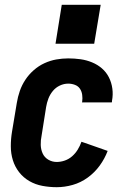

<svg xmlns="http://www.w3.org/2000/svg" viewBox="-20 -771 540 799"><path d="M216 8Q186 8 156.5 2.5Q127 -3 102 -17.5Q77 -32 59.5 -54.5Q42 -77 33.5 -104.5Q25 -132 25 -162.5Q25 -193 30 -223L50 -343Q54 -368 62.5 -392.5Q71 -417 85.5 -439Q100 -461 120.5 -479Q141 -497 165 -508Q189 -519 214 -523.5Q239 -528 264 -528Q290 -528 315 -524.5Q340 -521 363 -511.5Q386 -502 404 -486.5Q422 -471 433 -449.5Q444 -428 447.5 -402.5Q451 -377 446 -351Q446 -350 446 -348Q446 -346 445 -345H321Q321 -345 321.5 -346Q322 -347 322 -348Q324 -362 322 -376.5Q320 -391 312.5 -402Q305 -413 291.5 -418Q278 -423 264 -423Q246 -423 229 -415Q212 -407 200 -392.5Q188 -378 181.5 -361Q175 -344 172 -326L153 -206Q149 -187 149.5 -168Q150 -149 157.5 -132.5Q165 -116 181 -106.5Q197 -97 216 -97Q233 -97 250 -103Q267 -109 280.5 -121Q294 -133 303.5 -148.5Q313 -164 319 -181L334 -176L428 -143Q416 -111 395 -82Q374 -53 345 -32Q316 -11 282.5 -1.5Q249 8 216 8ZM211 -589 237 -751H399L372 -589Z"/></svg>

Font: Iosevka SS04 Extrabold
Style: Italic
Weight: 800
Italic angle: -9°
Monospace: yes
Designer: Belleve Invis
Foundry: Belleve Invis
Version: Version 19.0.0; ttfautohint (v1.8.4)